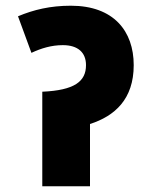

<svg xmlns="http://www.w3.org/2000/svg" viewBox="-20 -652 523 672"><path d="M228 -632C156 -632 98 -618 43 -595L90 -467C124 -483 160 -494 200 -494C253 -494 281 -468 281 -424C281 -367 241 -336 128 -331V0H295V-218C382 -246 448 -305 448 -424C448 -543 378 -632 228 -632Z"/></svg>

Font: Noto Sans Devanagari SemiCondensed Black
Style: Regular
Weight: 900
Width: 4
Designer: Jelle Bosma - Monotype Design Team
Foundry: Monotype Imaging Inc.
Version: Version 2.004